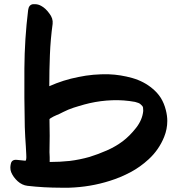

<svg xmlns="http://www.w3.org/2000/svg" viewBox="-20 -833 803 896"><path d="M210.9 -276.4Q210.9 -279.3 229.5 -289.1Q248 -297.9 252 -298.8Q263.7 -304.7 275.4 -310.5Q287.1 -315.4 298.8 -321.3Q323.2 -331.1 347.7 -337.9Q373 -345.7 398.4 -351.6Q450.2 -363.3 503.9 -365.2Q557.6 -367.2 610.4 -357.4Q618.2 -355.5 626 -352.5Q633.8 -349.6 638.7 -343.8Q645.5 -338.9 647.5 -331.1Q648.4 -322.3 648.4 -315.4Q644.5 -273.4 614.3 -235.4Q585 -198.2 552.7 -173.8Q518.6 -148.4 478.5 -130.9Q438.5 -113.3 397.5 -100.6Q352.5 -87.9 305.7 -82Q258.8 -77.1 211.9 -77.1Q211.9 -87.9 211.9 -99.6Q211.9 -111.3 210.9 -123Q210.9 -161.1 211.9 -199.2Q211.9 -237.3 210.9 -276.4ZM753.9 -319.3Q746.1 -350.6 730.5 -376Q714.8 -400.4 692.4 -418.9Q652.3 -453.1 597.7 -468.8Q542 -484.4 488.3 -486.3Q415 -488.3 345.7 -473.6Q275.4 -460 210 -430.7Q210 -503.9 212.9 -577.1Q215.8 -650.4 225.6 -721.7Q228.5 -747.1 210 -770.5Q192.4 -794.9 171.9 -805.7Q158.2 -813.5 142.6 -813.5Q138.7 -813.5 133.8 -813.5Q114.3 -810.5 111.3 -786.1Q94.7 -651.4 93.8 -513.7Q92.8 -376 95.7 -240.2Q96.7 -217.8 97.7 -194.3Q98.6 -171.9 100.6 -149.4Q100.6 -144.5 102.5 -113.3Q104.5 -82 97.7 -83Q87.9 -84 78.1 -85Q69.3 -85.9 59.6 -86.9Q34.2 -89.8 30.3 -67.4Q28.3 -58.6 28.3 -50.8Q28.3 -39.1 32.2 -29.3Q42 -5.9 62.5 12.7Q83 31.2 108.4 34.2Q184.6 43 265.6 43Q284.2 43 301.8 43Q401.4 40 493.2 10.7Q543 -4.9 588.9 -29.3Q634.8 -53.7 673.8 -89.8Q721.7 -133.8 746.1 -194.3Q760.7 -230.5 760.7 -268.6Q760.7 -293 753.9 -319.3Z"/></svg>

Font: TroubleSide
Style: Comic
Weight: 400
Designer: Koroletov
Version: 1_5